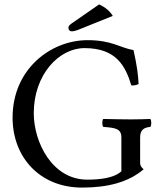

<svg xmlns="http://www.w3.org/2000/svg" viewBox="-20 -840 725 870"><path d="M377 -658C210 -658 37 -527 37 -307C37 -127 161 10 352 10C470 10 563 -15 631 -73C620 -82 615 -90 615 -101V-217C615 -252 632 -262 661 -265C667 -271 667 -295 661 -301C637 -300 612 -299 572 -299C539 -299 492 -300 448 -301C442 -295 442 -271 448 -265C503 -261 530 -257 530 -217V-64C496 -32 429 -26 375 -26C217 -26 133 -195 133 -327C133 -502 247 -622 363 -622C508 -622 549 -539 575 -453C586 -452 597 -454 608 -459C606 -501 601 -541 585 -613C525 -623 488 -658 377 -658ZM429 -820 305 -734C292 -725 290 -720 290 -713C290 -705 296 -698 305 -698C314 -698 326 -701 347 -710L491 -768C478 -789 458 -807 429 -820Z"/></svg>

Font: Libertinus Serif
Style: Regular
Weight: 400
Designer: Philipp H. Poll, Khaled Hosny
Foundry: Caleb Maclennan
Version: Version 7.050;RELEASE